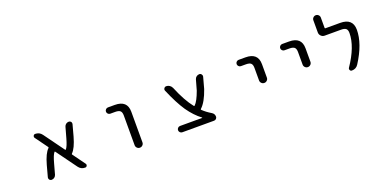

<svg xmlns="http://www.w3.org/2000/svg" viewBox="-24 -1404 4047 2071"><g transform="rotate(-20 2000.0 -368.0)"><path d="M716.8 -58.6Q725.6 -46.9 719.2 -33.7Q712.9 -20.5 698.2 -20.5Q650.4 -20.5 623 -58.6L453.1 -292Q449.2 -297.9 444.3 -293Q421.9 -266.6 398.4 -179.7L365.2 -59.6Q360.4 -43 346.2 -31.7Q332 -20.5 313.5 -20.5Q297.9 -20.5 288.1 -33.2Q282.2 -41 282.2 -51.8Q282.2 -55.7 283.2 -60.5L318.4 -190.4Q352.5 -312.5 397.5 -354.5Q403.3 -359.4 399.4 -365.2L294.9 -508.8Q287.1 -520.5 293.5 -533.7Q299.8 -546.9 315.4 -546.9Q362.3 -546.9 390.6 -508.8L559.6 -276.4Q563.5 -270.5 568.4 -275.4Q590.8 -300.8 615.2 -388.7L648.4 -507.8Q653.3 -525.4 667.5 -536.1Q681.6 -546.9 700.2 -546.9Q714.8 -546.9 724.6 -535.2Q730.5 -526.4 730.5 -516.6Q730.5 -512.7 729.5 -507.8L694.3 -377.9Q660.2 -255.9 615.2 -211.9Q609.4 -207 613.3 -201.2Z M1150.4 -474.6Q1135.7 -474.6 1125 -485.4Q1114.3 -496.1 1114.3 -510.7Q1114.3 -525.4 1125 -536.1Q1135.7 -546.9 1150.4 -546.9H1228.5Q1371.1 -546.9 1371.1 -417V-65.4Q1371.1 -46.9 1357.9 -33.7Q1344.7 -20.5 1326.2 -20.5Q1307.6 -20.5 1294.4 -33.7Q1281.2 -46.9 1281.2 -65.4V-407.2Q1281.2 -444.3 1264.6 -459.5Q1248 -474.6 1207 -474.6Z M2065.4 -92.8Q2067.4 -92.8 2067.9 -94.2Q2068.4 -95.7 2067.4 -96.7Q1989.3 -155.3 1923.8 -249Q1859.4 -343.8 1791 -504.9Q1784.2 -519.5 1793.5 -533.2Q1802.7 -546.9 1819.3 -546.9Q1839.8 -546.9 1856.9 -535.2Q1874 -523.4 1882.8 -503.9Q1951.2 -337.9 2025.4 -246.1Q2030.3 -240.2 2036.1 -245.1Q2073.2 -281.2 2112.3 -388.7L2145.5 -506.8Q2150.4 -524.4 2165 -535.6Q2179.7 -546.9 2198.2 -546.9Q2213.9 -546.9 2222.7 -534.2Q2229.5 -525.4 2229.5 -515.6Q2229.5 -511.7 2228.5 -506.8L2193.4 -377.9Q2147.5 -244.1 2086.9 -188.5Q2081.1 -183.6 2085.9 -178.7Q2126 -139.6 2181.6 -106.4Q2211.9 -88.9 2211.9 -54.7Q2211.9 -41 2201.7 -30.8Q2191.4 -20.5 2176.8 -20.5H1812.5Q1797.9 -20.5 1787.1 -31.2Q1776.4 -42 1776.4 -56.6Q1776.4 -71.3 1787.1 -82Q1797.9 -92.8 1812.5 -92.8Z M2650.4 -474.6Q2635.7 -474.6 2625 -485.4Q2614.3 -496.1 2614.3 -510.7Q2614.3 -525.4 2625 -536.1Q2635.7 -546.9 2650.4 -546.9H2728.5Q2871.1 -546.9 2871.1 -417V-262.7Q2871.1 -244.1 2857.9 -231Q2844.7 -217.8 2826.2 -217.8Q2807.6 -217.8 2794.4 -231Q2781.2 -244.1 2781.2 -262.7V-407.2Q2781.2 -444.3 2764.6 -459.5Q2748 -474.6 2707 -474.6Z M3150.4 -474.6Q3135.7 -474.6 3125 -485.4Q3114.3 -496.1 3114.3 -510.7Q3114.3 -525.4 3125 -536.1Q3135.7 -546.9 3150.4 -546.9H3228.5Q3371.1 -546.9 3371.1 -417V-262.7Q3371.1 -244.1 3357.9 -231Q3344.7 -217.8 3326.2 -217.8Q3307.6 -217.8 3294.4 -231Q3281.2 -244.1 3281.2 -262.7V-407.2Q3281.2 -444.3 3264.6 -459.5Q3248 -474.6 3207 -474.6Z M3815.4 -546.9Q3959 -546.9 3960 -417Q3960 -255.9 3834 -60.5Q3808.6 -20.5 3759.8 -20.5Q3745.1 -20.5 3738.3 -33.7Q3731.4 -46.9 3739.3 -59.6Q3873 -255.9 3873 -410.2Q3873 -445.3 3856.4 -460Q3839.8 -474.6 3799.8 -474.6H3611.3Q3587.9 -474.6 3570.8 -491.7Q3553.7 -508.8 3553.7 -532.2V-671.9Q3553.7 -689.5 3566.4 -702.1Q3579.1 -714.8 3596.7 -714.8Q3614.3 -714.8 3627 -702.1Q3639.6 -689.5 3639.6 -671.9V-554.7Q3639.6 -546.9 3646.5 -546.9Z"/></g></svg>

Font: Rounded Mgen+ 1mn regular
Style: Regular
Weight: 400
Designer: [Source Han Sans]
Ryoko NISHIZUKA  (kana & ideographs); Paul D. Hunt (Latin, Greek & Cyrillic); Wenlong ZHANG  (bopomofo
Version: Version 1.059.20150602